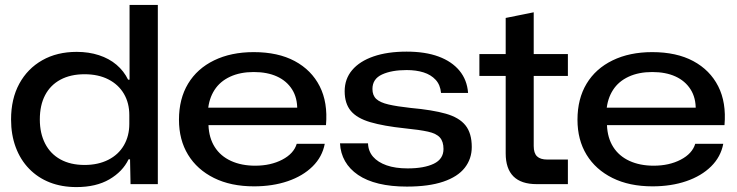

<svg xmlns="http://www.w3.org/2000/svg" viewBox="-20 -749 2997 781"><path d="M291 12Q231 12 182.5 -7Q134 -26 98.5 -62.5Q63 -99 44 -150Q25 -201 25 -263Q25 -347 58.5 -408.5Q92 -470 152 -504Q212 -538 292 -538Q341 -538 382.5 -524.5Q424 -511 454 -485.5Q484 -460 501 -425H507V-729H622V0H511L509 -101H503Q479 -51 425 -19.5Q371 12 291 12ZM324 -78Q379 -78 420.5 -99Q462 -120 484 -158Q506 -196 506 -245V-281Q506 -330 484 -367.5Q462 -405 421 -426Q380 -447 324 -447Q267 -447 226 -425Q185 -403 163.5 -362Q142 -321 142 -263Q142 -207 163.5 -165Q185 -123 226 -100.5Q267 -78 324 -78Z M1013 9Q919 9 850.5 -25Q782 -59 745 -119.5Q708 -180 708 -262Q708 -347 745 -408.5Q782 -470 851 -503.5Q920 -537 1012 -537Q1111 -537 1179 -500.5Q1247 -464 1280.5 -398Q1314 -332 1306 -240H828Q830 -188 853.5 -151Q877 -114 919.5 -94.5Q962 -75 1018 -75Q1081 -75 1128 -99.5Q1175 -124 1187 -164H1301Q1291 -111 1251.5 -72Q1212 -33 1150.5 -12Q1089 9 1013 9ZM826 -301 820 -311H1197L1189 -302Q1190 -351 1168 -385.5Q1146 -420 1106.5 -438Q1067 -456 1012 -456Q957 -456 916 -437Q875 -418 852.5 -383Q830 -348 826 -301Z M1635 10Q1571 10 1521 -2Q1471 -14 1436.5 -37.5Q1402 -61 1383.5 -93.5Q1365 -126 1363 -166H1477Q1478 -134 1497.5 -111.5Q1517 -89 1552.5 -76.5Q1588 -64 1638 -64Q1705 -64 1744.5 -83Q1784 -102 1784 -143Q1784 -173 1769.5 -189.5Q1755 -206 1721 -213.5Q1687 -221 1627 -227Q1541 -236 1486.5 -252Q1432 -268 1407 -298Q1382 -328 1382 -378Q1382 -428 1412.5 -464Q1443 -500 1499.5 -519.5Q1556 -539 1634 -539Q1710 -539 1764 -519Q1818 -499 1849 -461.5Q1880 -424 1884 -371H1774Q1771 -404 1752 -424.5Q1733 -445 1703 -454.5Q1673 -464 1634 -464Q1573 -464 1534 -446Q1495 -428 1495 -387Q1495 -361 1510.5 -346.5Q1526 -332 1560.5 -324Q1595 -316 1650 -310Q1739 -302 1793.5 -286.5Q1848 -271 1873.5 -239Q1899 -207 1899 -151Q1899 -103 1870.5 -66.5Q1842 -30 1783 -10Q1724 10 1635 10Z M2163 0Q2100 0 2068.5 -31.5Q2037 -63 2037 -125V-440H1930V-529H2037V-676L2151 -699V-529H2290V-440H2151V-155Q2151 -126 2164.5 -113Q2178 -100 2206 -100H2290V0Z M2634 9Q2540 9 2471.5 -25Q2403 -59 2366 -119.5Q2329 -180 2329 -262Q2329 -347 2366 -408.5Q2403 -470 2472 -503.5Q2541 -537 2633 -537Q2732 -537 2800 -500.5Q2868 -464 2901.5 -398Q2935 -332 2927 -240H2449Q2451 -188 2474.5 -151Q2498 -114 2540.5 -94.5Q2583 -75 2639 -75Q2702 -75 2749 -99.5Q2796 -124 2808 -164H2922Q2912 -111 2872.5 -72Q2833 -33 2771.5 -12Q2710 9 2634 9ZM2447 -301 2441 -311H2818L2810 -302Q2811 -351 2789 -385.5Q2767 -420 2727.5 -438Q2688 -456 2633 -456Q2578 -456 2537 -437Q2496 -418 2473.5 -383Q2451 -348 2447 -301Z"/></svg>

Font: Mona Sans Expanded Medium
Style: Regular
Weight: 500
Width: 7
Designer: Deni Anggara
Foundry: GitHub
Version: Version 2.000